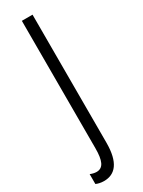

<svg xmlns="http://www.w3.org/2000/svg" viewBox="-214 -558 615 825"><g transform="rotate(-30 93.5 -145.5)"><path d="M32 241C88 241 123 201 123 103V-532H70V100C70 160 58 191 24 191C14 191 2 188 -7 184V233C1 237 16 241 32 241Z"/></g></svg>

Font: Noto Sans Georgian ExtraCondensed Light
Style: Regular
Weight: 300
Width: 2
Designer: Monotype Design Team, Akaki Razmadze
Foundry: Google LLC
Version: Version 2.005